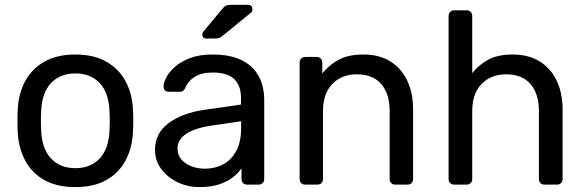

<svg xmlns="http://www.w3.org/2000/svg" viewBox="-20 -752 2381 782"><path d="M286.9 10Q211.1 10 159.9 -19.1Q108.7 -48.1 81.7 -99.8Q54.7 -151.4 52.1 -217.1Q51.1 -233.6 51.1 -260.1Q51.1 -286.6 52.1 -302.9Q54.7 -369.6 82.2 -420.7Q109.6 -471.9 160.8 -500.9Q212.1 -530 286.9 -530Q361.7 -530 412.9 -500.9Q464.1 -471.9 491.6 -420.7Q519.1 -369.6 521.6 -302.9Q522.8 -286.6 522.8 -260.1Q522.8 -233.6 521.6 -217.1Q519.1 -151.4 492.1 -99.8Q465.1 -48.1 413.8 -19.1Q362.6 10 286.9 10ZM286.9 -67.1Q349.2 -67.1 386.3 -106.8Q423.3 -146.4 426.1 -222.1Q427.1 -237.1 427.1 -260Q427.1 -282.9 426.1 -297.9Q423.3 -374 386.3 -413.4Q349.2 -452.9 286.9 -452.9Q224.7 -452.9 187.6 -413.4Q150.4 -374 147.6 -297.9Q146.6 -282.9 146.6 -260Q146.6 -237.1 147.6 -222.1Q150.4 -146.4 187.6 -106.8Q224.7 -67.1 286.9 -67.1Z M793.1 10Q743.4 10 702.3 -10.2Q661.1 -30.4 636.2 -64.3Q611.3 -98.3 611.3 -140.9Q611.3 -209.8 667.2 -250.9Q723 -292 813.3 -304.9L961.5 -326V-354.6Q961.5 -402.6 934.3 -429.6Q907 -456.6 845.4 -456.6Q800.5 -456.6 772.9 -438.9Q745.3 -421.3 733.7 -392.6Q727.6 -378.3 713 -378.3H668.1Q656.5 -378.3 651.2 -384.7Q645.9 -391.1 646.1 -400.3Q646.3 -415.3 657.7 -437.1Q669 -458.9 692.8 -480.1Q716.6 -501.3 754.3 -515.6Q792 -530 845.7 -530Q906.4 -530 947.2 -514.3Q987.9 -498.6 1011.6 -472.7Q1035.2 -446.8 1045.7 -414Q1056.1 -381.3 1056.1 -347.3V-22.9Q1056.1 -12.7 1049.7 -6.4Q1043.3 0 1033.1 0H986.5Q976.3 0 969.9 -6.4Q963.6 -12.7 963.6 -22.9V-66.4Q951.2 -48 929.3 -30.7Q907.4 -13.3 874.3 -1.7Q841.2 10 793.1 10ZM814.2 -64.9Q855.3 -64.9 888.9 -82.6Q922.5 -100.4 942.3 -137.4Q962.1 -174.4 962.1 -230.4V-258.3L846.2 -241.2Q774.7 -231.1 738.9 -207.3Q703.1 -183.5 703.1 -148.1Q703.1 -120 719.3 -101.7Q735.6 -83.4 761.2 -74.2Q786.7 -64.9 814.2 -64.9ZM820.1 -595Q804.1 -595 804.1 -611Q804.1 -619 809.1 -624L883.9 -714.3Q892.5 -724.9 899.6 -728.7Q906.7 -732.5 920.9 -732.5H989.1Q1008.1 -732.5 1008.1 -713.3Q1008.1 -706.3 1003.1 -701.3L887 -606.3Q879 -599.3 872 -597.2Q865.1 -595 853.9 -595Z M1223.2 0Q1213 0 1206.6 -6.4Q1200.3 -12.7 1200.3 -22.9V-497.1Q1200.3 -507.3 1206.6 -513.6Q1213 -520 1223.2 -520H1269.8Q1280 -520 1286.4 -513.6Q1292.7 -507.3 1292.7 -497.1V-452.7Q1319.4 -486.6 1358.9 -508.3Q1398.4 -530 1460.4 -530Q1525.2 -530 1570.4 -501.5Q1615.6 -473.1 1639.1 -422.7Q1662.5 -372.2 1662.5 -305.4V-22.9Q1662.5 -12.7 1656.1 -6.4Q1649.7 0 1639.6 0H1589.9Q1579.8 0 1573.4 -6.4Q1567 -12.7 1567 -22.9V-300.1Q1567 -370.1 1532.9 -409.7Q1498.8 -449.3 1433.3 -449.3Q1371.1 -449.3 1333.3 -409.7Q1295.6 -370.1 1295.6 -300.1V-22.9Q1295.6 -12.7 1289.2 -6.4Q1282.8 0 1272.6 0Z M1830 0Q1819.8 0 1813.4 -6.4Q1807.1 -12.7 1807.1 -22.9V-687.1Q1807.1 -697.3 1813.4 -703.6Q1819.8 -710 1830 -710H1880.4Q1890.6 -710 1896.9 -703.6Q1903.3 -697.3 1903.3 -687.1V-454.2Q1930.1 -488.1 1968.9 -509Q2007.7 -530 2068.3 -530Q2133.1 -530 2178.6 -501.5Q2224.1 -473.1 2247.7 -422.7Q2271.4 -372.2 2271.4 -305.4V-22.9Q2271.4 -12.7 2265 -6.4Q2258.6 0 2248.4 0H2197.9Q2187.7 0 2181.3 -6.4Q2174.9 -12.7 2174.9 -22.9V-300.1Q2174.9 -370.1 2140.8 -409.7Q2106.7 -449.3 2041.2 -449.3Q1979.1 -449.3 1941.2 -409.7Q1903.3 -370.1 1903.3 -300.1V-22.9Q1903.3 -12.7 1896.9 -6.4Q1890.6 0 1880.4 0Z"/></svg>

Font: Rubik Light
Style: Regular
Weight: 300
Designer: Hubert and Fischer
Foundry: Hubert and Fischer
Version: Version 2.300;gftools[0.9.30]